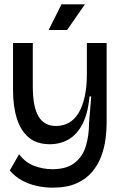

<svg xmlns="http://www.w3.org/2000/svg" viewBox="-20 -714 556 884"><path d="M222 150Q184 150 147 141.5Q110 133 79 115.5Q48 98 25 71L68 -4Q96 34 137 49.5Q178 65 221 65Q286 65 323 36.5Q360 8 375 -40.5Q390 -89 390 -149L400 -270H392Q385 -191 359.5 -142.5Q334 -94 295.5 -72Q257 -50 210 -50Q150 -50 113 -80.5Q76 -111 58 -167Q40 -223 40 -299V-516H131V-316Q131 -223 157 -178.5Q183 -134 238 -134Q270 -134 296.5 -148.5Q323 -163 341.5 -193.5Q360 -224 370 -269Q380 -314 380 -374V-516H471V-148Q471 -115 466 -75Q461 -35 446.5 4.5Q432 44 404.5 77Q377 110 332.5 130Q288 150 222 150ZM289 -576H204L263 -694H371Z"/></svg>

Font: Bricolage Grotesque 96pt
Style: Regular
Weight: 400
Version: Version 1.001;gftools[0.9.33.dev8+g029e19f]